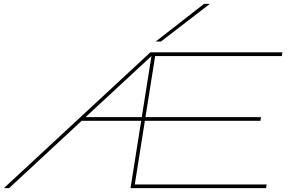

<svg xmlns="http://www.w3.org/2000/svg" viewBox="-59 -970 1495 990"><path d="M614 0 669 -347H362L-12 0H-39L716 -700H1397L1394 -681H741L691 -366H1287L1284 -347H688L636 -19H1316L1313 0ZM382 -366H672L722 -681ZM744 -756 993 -950H1023L771 -756Z"/></svg>

Font: Georama ExtraExtended Thin
Style: Italic
Weight: 100
Width: 8
Italic angle: -9°
Designer: Jean-Baptiste Levee
Foundry: Production Type
Version: Version 1.000